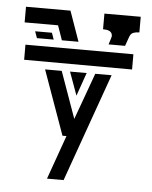

<svg xmlns="http://www.w3.org/2000/svg" viewBox="-47 -480 532 674"><g transform="rotate(5 219.0 -142.5)"><path d="M103.5 -226.6H162.1L220.7 -62.5Q222.7 -67.9 228.5 -84Q234.4 -100.1 242.7 -122.8Q251 -145.5 260.7 -172.4Q270.5 -199.2 280.3 -226.6H337.9L202.1 154.8H143.6L198.7 0H184.6ZM174.3 -439.9 211.9 -333.5H153.3L135.3 -384.8H17.6V-439.9ZM376 -333.5H317.9Q321.8 -345.7 324.2 -353.5Q326.7 -361.3 326.7 -362.8Q326.7 -370.1 323.7 -374.5Q320.8 -378.9 315.9 -381.1Q311 -383.3 305.4 -384Q299.8 -384.8 293.9 -384.8V-439.9H421.9V-384.8Q409.7 -384.8 400.6 -381.3Q391.6 -377.9 387.2 -365.2ZM191.4 -226.6H250L221.2 -144.5ZM116.2 -356.9 124.5 -333.5H65.4L57.1 -356.9ZM407.7 -252.9 27.3 -253.9V-307.1L407.7 -306.6Z"/></g></svg>

Font: Isar CAT
Style: Regular
Weight: 400
Designer: Digitized by Peter Wiegel
Foundry: CAT-Fonts, Peter Wiegel
Version: Version 1.000; ttfautohint (v1.3)